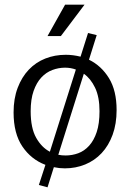

<svg xmlns="http://www.w3.org/2000/svg" viewBox="-20 -710 557 820"><path d="M356 -569 393 -560 360 -455Q413 -429 445.5 -376Q478 -323 478 -240Q478 -181 461 -134.5Q444 -88 414 -56Q384 -24 343.5 -7.5Q303 9 257 9Q233 9 210 4L183 90L146 80L174 -6Q113 -29 75.5 -84.5Q38 -140 38 -230Q38 -289 55.5 -335Q73 -381 103 -412.5Q133 -444 173.5 -460Q214 -476 261 -476Q292 -476 324 -468ZM258 -421Q230 -421 203.5 -411Q177 -401 156.5 -379Q136 -357 123.5 -321.5Q111 -286 111 -235Q111 -163 134.5 -121.5Q158 -80 193 -62L304 -413Q282 -421 258 -421ZM405 -235Q405 -296 386 -335.5Q367 -375 338 -395L229 -49Q244 -46 260 -46Q288 -46 314 -55.5Q340 -65 360.5 -87.5Q381 -110 393 -146Q405 -182 405 -235ZM240 -556H183L258 -690H341Z"/></svg>

Font: Mukta Light
Style: Regular
Weight: 300
Designer: Girish Dalvi and Yashodeep Gholap
Foundry: Ek Type
Version: Version 2.538;PS 1.002;hotconv 16.6.51;makeotf.lib2.5.65220;